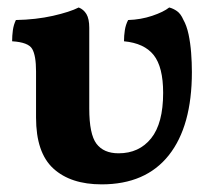

<svg xmlns="http://www.w3.org/2000/svg" viewBox="-20 -487 568 513"><path d="M251.5 5.6Q168.9 5.6 122.6 -36.7Q76.3 -79 76.3 -172.9V-296.3Q76.3 -338.6 66 -356.3Q55.8 -374.1 12.4 -376.7Q12.4 -391.9 14.4 -406.4Q16.4 -420.9 22.5 -433.5Q76 -434.5 121.4 -444.7Q166.7 -455 190.3 -467Q203.4 -461.9 211 -449.3Q218.5 -436.6 218.5 -412.6V-197Q218.5 -128.5 237.7 -103Q257 -77.4 296.8 -77.4Q351.7 -77.4 383.8 -117.4Q415.9 -157.4 415.9 -238.8Q415.9 -307.9 390.7 -339.8Q365.5 -371.6 311.3 -376.7Q311.3 -391.9 313.6 -406.6Q315.9 -421.3 322.4 -433.5Q355.9 -434.5 386.5 -444.7Q417.1 -455 432.1 -467Q442.8 -464.4 452.9 -457.3Q463 -450.2 470 -434Q478.8 -418.6 483.8 -395.3Q488.7 -372 490.7 -345.8Q492.7 -319.7 492.7 -294.5Q492.7 -150 431 -72.2Q369.3 5.6 251.5 5.6Z"/></svg>

Font: Vollkorn
Style: Regular
Weight: 400
Designer: Friedrich Althausen
Foundry: Friedrich Althausen
Version: Version 5.001